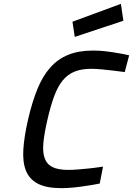

<svg xmlns="http://www.w3.org/2000/svg" viewBox="-20 -968 692 999"><path d="M499 -13Q464 -6 429 -1Q399 4 364 7.5Q329 11 300 11Q222 11 177.5 -12Q133 -35 115 -80Q97 -125 101.5 -192Q106 -259 126 -346Q147 -437 174.5 -504.5Q202 -572 241.5 -616.5Q281 -661 335.5 -683Q390 -705 465 -705Q498 -705 531.5 -701Q565 -697 592 -692Q624 -687 652 -680L629 -593Q597 -597 566 -601Q540 -604 509.5 -607Q479 -610 455 -610Q403 -610 367 -595Q331 -580 305.5 -548.5Q280 -517 261.5 -466.5Q243 -416 227 -346Q211 -277 206 -227.5Q201 -178 212 -146Q223 -114 252.5 -99Q282 -84 336 -84Q358 -84 388.5 -86.5Q419 -89 448 -92Q481 -96 516 -101ZM609 -948 622 -860 369 -776 357 -855Z"/></svg>

Font: Panefresco 600wt
Style: Italic
Weight: 600
Foundry: Campivisivi & Chank Co
Version: Version 1.000